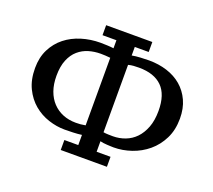

<svg xmlns="http://www.w3.org/2000/svg" viewBox="-119 -856 1122 1012"><g transform="rotate(20 442.5 -350.0)"><path d="M317 -603Q332 -603 354.5 -602Q377 -601 391 -599V-644H313V-700H572V-644H494V-596Q514 -600 542.5 -601.5Q571 -603 590 -603Q644 -603 691 -588Q738 -573 772.5 -543.5Q807 -514 827 -470.5Q847 -427 847 -370Q847 -306 822.5 -257Q798 -208 758.5 -175Q719 -142 669.5 -125Q620 -108 570 -108Q564 -108 554 -108.5Q544 -109 533 -109.5Q522 -110 511.5 -111.5Q501 -113 494 -115V-56H572V0H313V-56H391V-113Q369 -110 343 -109Q317 -108 295 -108Q250 -108 204 -123Q158 -138 121 -169Q84 -200 61 -247.5Q38 -295 38 -360Q38 -420 61 -465.5Q84 -511 122.5 -541.5Q161 -572 211.5 -587.5Q262 -603 317 -603ZM553 -549Q536 -549 522 -548Q508 -547 493 -543V-165Q504 -163 520 -162.5Q536 -162 546 -162Q582 -162 615 -174.5Q648 -187 672.5 -212.5Q697 -238 712 -277Q727 -316 727 -370Q727 -461 682.5 -505Q638 -549 553 -549ZM338 -162Q352 -162 364 -163Q376 -164 392 -167V-546Q363 -549 338 -549Q303 -549 271 -539.5Q239 -530 213.5 -508Q188 -486 173 -449.5Q158 -413 158 -360Q158 -313 171 -276.5Q184 -240 208 -214.5Q232 -189 265 -175.5Q298 -162 338 -162Z"/></g></svg>

Font: PT Serif Caption
Style: Regular
Weight: 400
Designer: A.Korolkova, O.Umpeleva, V.Yefimov
Foundry: ParaType Ltd
Version: Version 1.000W OFL